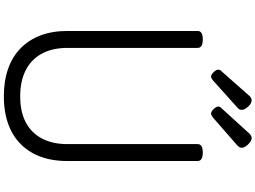

<svg xmlns="http://www.w3.org/2000/svg" viewBox="-185 -1124 1328 998"><g transform="rotate(90 479.0 -625.0)"><path d="M481 19Q401 19 338 -3Q275 -25 231 -68Q187 -111 164 -172Q141 -233 141 -311V-988Q141 -1002 152 -1008.5Q163 -1015 185 -1015Q207 -1015 218 -1008.5Q229 -1002 229 -988V-311Q229 -234 258.5 -179Q288 -124 344.5 -95Q401 -66 481 -66Q561 -66 616 -95Q671 -124 700 -179Q729 -234 729 -311V-988Q729 -1002 740 -1008.5Q751 -1015 773 -1015Q817 -1015 817 -988V-311Q817 -207 777 -133Q737 -59 662 -20Q587 19 481 19ZM379 -1058Q368 -1058 355 -1071.5Q342 -1085 342 -1095Q342 -1099 343 -1102.5Q344 -1106 351 -1113L479 -1258Q484 -1263 489.5 -1266Q495 -1269 501 -1269Q512 -1269 523.5 -1260.5Q535 -1252 543 -1240Q551 -1228 551 -1218Q551 -1211 548.5 -1205.5Q546 -1200 536 -1192L398 -1068Q392 -1064 387.5 -1061Q383 -1058 379 -1058ZM571 -1058Q560 -1058 547 -1071.5Q534 -1085 534 -1095Q534 -1099 535 -1103Q536 -1107 543 -1113L675 -1258Q680 -1263 685.5 -1266Q691 -1269 698 -1269Q708 -1269 719.5 -1260.5Q731 -1252 739.5 -1240Q748 -1228 748 -1218Q748 -1211 745 -1205.5Q742 -1200 733 -1192L591 -1068Q585 -1064 580 -1061Q575 -1058 571 -1058Z"/></g></svg>

Font: Playwrite ES
Style: Regular
Weight: 400
Designer: Veronika Burian, José Scaglione
Foundry: TypeTogether
Version: Version 1.002